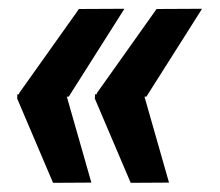

<svg xmlns="http://www.w3.org/2000/svg" viewBox="-20 -467 494 431"><path d="M259.3 -447.3 134.3 -250 23.4 -248.5 22.9 -257.8 157.2 -446.8ZM128.9 -253.9 185.1 -57.1 99.1 -56.6 18.6 -245.6 19 -255.4ZM433.6 -447.3 308.6 -250 197.8 -248.5 197.3 -257.8 331.5 -446.8ZM303.2 -253.9 359.4 -57.1 273.4 -56.6 192.9 -245.6 193.4 -255.4Z"/></svg>

Font: Roboto Condensed Black
Style: Italic
Weight: 900
Italic angle: -12°
Designer: Christian Robertson
Foundry: Google
Version: Version 3.008; 2023